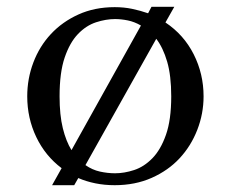

<svg xmlns="http://www.w3.org/2000/svg" viewBox="-20 -532 678 564"><path d="M425 -512 415 -493Q392 -501 368 -506Q344 -511 317 -511Q258 -511 210.5 -489.5Q163 -468 129.5 -432Q96 -396 78 -348.5Q60 -301 60 -249Q60 -185 86.5 -129.5Q113 -74 161 -38L133 12H198L210 -9Q233 1 260 6.5Q287 12 317 12Q377 12 425.5 -9.5Q474 -31 507.5 -67Q541 -103 559.5 -150.5Q578 -198 578 -249Q578 -315 549 -372.5Q520 -430 466 -466L492 -512ZM483 -249Q483 -180 467.5 -136Q452 -92 427.5 -67Q403 -42 374 -32.5Q345 -23 318 -23Q296 -23 273.5 -28Q251 -33 231 -47L439 -418Q459 -392 471 -351Q483 -310 483 -249ZM155 -249Q155 -319 170 -363Q185 -407 209 -432Q233 -457 262 -466.5Q291 -476 318 -476Q336 -476 355.5 -472Q375 -468 394 -457L190 -91Q174 -117 164.5 -155.5Q155 -194 155 -249Z"/></svg>

Font: Tenor Sans
Style: Regular
Weight: 400
Designer: Denis Masharov
Foundry: Denis Masharov
Version: Version 1.1